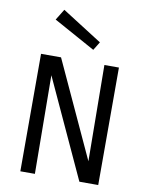

<svg xmlns="http://www.w3.org/2000/svg" viewBox="-98 -985 810 1054"><g transform="rotate(10 307.0 -457.5)"><path d="M397 -772.9 368.2 -726.1 136.2 -854 173.8 -915ZM170.9 0H89.8V-654.8H201.2L448.2 -119.1L442.9 -654.8H523.9V0H418.9L166 -548.8Z"/></g></svg>

Font: IntelOne Mono
Style: Regular
Weight: 400
Designer: Fred Shallcrass
Foundry: Frere-Jones Type LLC
Version: Version 1.200;hotconv 1.1.0;makeotfexe 2.6.0;FJTRelease1.2